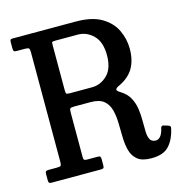

<svg xmlns="http://www.w3.org/2000/svg" viewBox="-111 -851 916 964"><g transform="rotate(-15 346.5 -369.0)"><path d="M692.5 -107.5Q681.5 -55 652.2 -21.8Q623 11.5 559 11.5Q511.5 11.5 487.8 -7.5Q464 -26.5 455.2 -58Q446.5 -89.5 445.8 -127Q445 -164.5 444.2 -202Q443.5 -239.5 435.2 -270.8Q427 -302 404.2 -321Q381.5 -340 335 -340H248.5Q232.5 -340 229.2 -335.2Q226 -330.5 226 -314.5V-83.5Q226 -72 229.8 -69Q233.5 -66 245.5 -66H298.5Q309.5 -66 312.5 -62.5Q315.5 -59 315.5 -47.5V-17.5Q315.5 -6.5 312 -3.2Q308.5 0 297 0H42.5Q33 0 29.8 -3.2Q26.5 -6.5 26.5 -16.5V-48Q26.5 -59.5 30.2 -62.8Q34 -66 45 -66H87Q102.5 -66 107 -69.5Q111.5 -73 111.5 -88.5V-659.5Q111.5 -676 107 -680Q102.5 -684 86.5 -684H45Q31.5 -684 29 -688.5Q26.5 -693 26.5 -707V-732.5Q26.5 -743 29 -746.5Q31.5 -750 41.5 -750H369Q453.5 -750 503 -720.2Q552.5 -690.5 574 -644.2Q595.5 -598 595.5 -548.5Q595.5 -487 570.5 -446Q545.5 -405 490.5 -380.5Q477 -373.5 477 -366.5Q477 -359.5 493.5 -350Q525.5 -330.5 540.5 -302.5Q555.5 -274.5 559.8 -243Q564 -211.5 563.8 -180.8Q563.5 -150 564.5 -124.5Q565.5 -99 573.8 -84Q582 -69 604 -69Q616.5 -69 627.5 -81.5Q638.5 -94 645 -123Q649 -135.5 659 -132L682.5 -125Q688.5 -123 691.5 -119.5Q694.5 -116 692.5 -107.5ZM247 -410H362Q407.5 -410 442 -443.8Q476.5 -477.5 476.5 -546.5Q476.5 -615.5 442 -649.8Q407.5 -684 362 -684H246.5Q229 -684 227.5 -680.8Q226 -677.5 226 -660V-434Q226 -418 228.2 -414Q230.5 -410 247 -410Z"/></g></svg>

Font: Besley* Narrow Medium
Style: Regular
Weight: 500
Width: 4
Designer: Owen Earl
Foundry: indestructible type*
Version: Version 3.000; ttfautohint (v1.8.3)